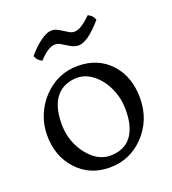

<svg xmlns="http://www.w3.org/2000/svg" viewBox="-136 -834 855 954"><g transform="rotate(-20 291.5 -356.5)"><path d="M43 -239.3Q43 -294.4 63.7 -344.7Q84.5 -395 120.1 -432.1Q196.8 -511.7 302.2 -511.7Q411.1 -511.7 477.1 -438.5Q540.5 -368.2 540.5 -256.8Q540.5 -140.6 464.4 -60.5Q389.6 17.6 282.2 17.6Q176.3 17.6 108.4 -57.1Q43 -129.4 43 -239.3ZM186 -102.1Q238.8 -37.1 303.7 -37.1Q411.1 -37.1 442.4 -138.7Q453.6 -174.3 453.6 -225.6Q453.6 -276.9 437.7 -319.8Q421.9 -362.8 397.2 -393.3Q372.6 -423.8 342.5 -440.7Q312.5 -457.5 280.5 -457.5Q248.5 -457.5 220 -446Q191.4 -434.6 171.4 -411.1Q151.4 -387.7 140.6 -351.8Q129.9 -315.9 129.9 -266.4Q129.9 -216.8 145.5 -174.8Q161.1 -132.8 186 -102.1ZM348.6 -676.8Q381.8 -676.8 436.5 -731.4Q454.6 -722.7 461.9 -711.2Q469.2 -699.7 469.7 -695.3Q392.1 -605.5 344.2 -605.5Q321.8 -605.5 297.4 -620.8Q272.9 -636.2 260.3 -643.3Q247.6 -650.4 233.9 -650.4Q197.3 -650.4 147.9 -595.7Q129.4 -606 122.3 -617.2Q115.2 -628.4 114.7 -632.8Q172.4 -699.7 219.7 -717.8Q230 -721.7 243.2 -721.7Q256.3 -721.7 270.3 -714.6Q284.2 -707.5 296.9 -699.2Q309.6 -690.9 322 -683.8Q334.5 -676.8 348.6 -676.8Z"/></g></svg>

Font: Trykker
Style: Regular
Weight: 400
Designer: Magnus Gaarde
Foundry: Magnus Gaarde
Version: Version 1.001